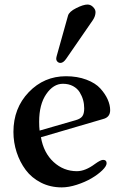

<svg xmlns="http://www.w3.org/2000/svg" viewBox="-20 -813 533 845"><path d="M227.5 -554.7Q227.5 -558.6 229.5 -566.4L279.3 -744.1Q284.2 -761.7 315.4 -777.3Q346.7 -793 365.2 -793Q378.9 -793 389.6 -782.2Q400.4 -771.5 400.4 -759.8Q400.4 -742.2 388.7 -724.6L271.5 -554.7Q258.8 -536.1 246.1 -536.1Q238.3 -536.1 232.9 -541.5Q227.5 -546.9 227.5 -554.7ZM39.1 -232.4Q39.1 -336.9 106.4 -407.2Q173.8 -477.5 270.5 -477.5Q320.3 -477.5 360.4 -462.4Q400.4 -447.3 421.9 -423.3Q443.4 -399.4 454.1 -375Q464.8 -350.6 464.8 -328.1Q464.8 -296.9 433.6 -289.1L160.2 -209Q171.9 -140.6 215.8 -100.1Q259.8 -59.6 318.4 -59.6Q355.5 -59.6 398.4 -91.8Q422.9 -109.4 433.6 -109.4Q449.2 -109.4 449.2 -94.7Q449.2 -82 430.2 -63.5Q411.1 -44.9 382.8 -28.3Q354.5 -11.7 318.4 0Q282.2 11.7 252 11.7Q201.2 11.7 160.2 -9.3Q119.1 -30.3 93.3 -64.9Q67.4 -99.6 53.2 -143.1Q39.1 -186.5 39.1 -232.4ZM152.3 -277.3Q152.3 -254.9 154.3 -238.3L313.5 -284.2Q334 -290 342.3 -301.3Q350.6 -312.5 350.6 -335.9Q350.6 -355.5 345.7 -373Q340.8 -390.6 330.6 -407.2Q320.3 -423.8 301.3 -434.1Q282.2 -444.3 256.8 -444.3Q214.8 -444.3 183.6 -398.9Q152.3 -353.5 152.3 -277.3Z"/></svg>

Font: Monomakh Unicode TT
Style: Medium
Weight: 500
Designer: Alexey Kryukov, Aleksandr Andreev
Version: Version 1.1